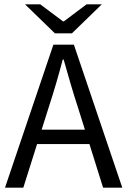

<svg xmlns="http://www.w3.org/2000/svg" viewBox="-20 -861 584 881"><path d="M3 0 225 -656H319L541 0H453L338 -367Q320 -422 304 -476.5Q288 -531 272 -588H268Q253 -531 237 -476.5Q221 -422 203 -367L87 0ZM119 -200V-266H422V-200ZM232 -708 95 -841H165L269 -763H273L377 -841H447L310 -708Z"/></svg>

Font: Source Sans 3
Style: Regular
Weight: 400
Designer: Paul D. Hunt
Foundry: Adobe
Version: Version 3.046;hotconv 1.0.118;makeotfexe 2.5.65603